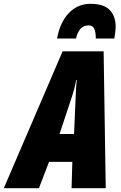

<svg xmlns="http://www.w3.org/2000/svg" viewBox="-78 -986 632 1006"><path d="M250 -717H465L476 0H297L301 -138H179L126 0H-58ZM310 -284 318 -468Q320 -529 324 -567H321Q314 -524 296 -471L234 -284ZM396 -966Q465 -966 496.5 -934Q528 -902 528 -846Q528 -824 521 -784H424Q424 -817 416 -835Q408 -853 387 -853Q362 -853 345.5 -837Q329 -821 320 -784H221Q237 -871 283.5 -918.5Q330 -966 396 -966Z"/></svg>

Font: Noto Sans UI CondBlack
Style: Italic
Weight: 900
Width: 3
Italic angle: -12°
Designer: Monotype Design Team
Foundry: Monotype Imaging Inc.
Version: Version 1.001